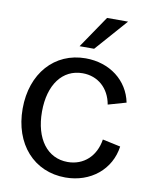

<svg xmlns="http://www.w3.org/2000/svg" viewBox="-85 -807 698 883"><g transform="rotate(10 264.0 -366.0)"><path d="M281 12C399 12 490 -63 505 -172L421 -190C409 -111 354 -60 279 -60C184 -60 123 -141 123 -268C123 -394 183 -474 277 -474C348 -474 402 -427 415 -352L499 -376C479 -476 392 -544 279 -544C134 -544 33 -431 33 -266C33 -101 134 12 281 12ZM241 -594H309L441 -744H343Z"/></g></svg>

Font: Ronzino
Style: Regular
Weight: 400
Designer: Nunzio Mazzaferro
Foundry: Collletttivo
Version: Version 1.000;Glyphs 3.3 (3337)